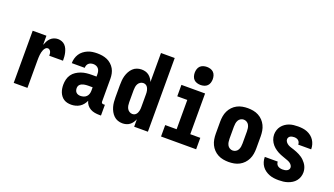

<svg xmlns="http://www.w3.org/2000/svg" viewBox="-67 -1276 3133 1799"><g transform="rotate(20 1500.0 -376.0)"><path d="M106 0V-520H243V-429Q250 -448 259.5 -466Q269 -484 283.5 -498.5Q298 -513 317.5 -520.5Q337 -528 357 -528Q376 -528 395 -521Q414 -514 427.5 -500Q441 -486 449 -468Q457 -450 461.5 -431Q466 -412 467.5 -392.5Q469 -373 469 -353H332Q332 -363 331 -373Q330 -383 326 -392Q322 -401 314 -407.5Q306 -414 296 -414Q283 -414 273.5 -404Q264 -394 258.5 -381.5Q253 -369 250 -356Q247 -343 245.5 -329.5Q244 -316 243.5 -302.5Q243 -289 243 -276V0Z M681 8Q661 8 642.5 4Q624 0 608 -10Q592 -20 580 -35.5Q568 -51 561 -68.5Q554 -86 551 -105Q548 -124 548 -143Q548 -170 554.5 -196.5Q561 -223 576.5 -245Q592 -267 615 -282Q638 -297 663.5 -306Q689 -315 715.5 -318Q742 -321 769 -321H815V-346Q815 -360 811.5 -374Q808 -388 799 -399Q790 -410 776.5 -415.5Q763 -421 748 -421Q736 -421 723.5 -417.5Q711 -414 701.5 -405.5Q692 -397 687.5 -385Q683 -373 683 -360H554Q554 -384 560.5 -407.5Q567 -431 580 -451.5Q593 -472 612.5 -487Q632 -502 654 -511.5Q676 -521 700 -524.5Q724 -528 748 -528Q774 -528 799 -524Q824 -520 847 -510Q870 -500 889.5 -482.5Q909 -465 921.5 -443Q934 -421 939 -396Q944 -371 944 -346V-117Q944 -110 949 -104.5Q954 -99 962 -99H979V8H962Q939 8 916 4Q893 0 873 -11Q853 -22 838.5 -40.5Q824 -59 819 -81Q810 -61 796 -43.5Q782 -26 763.5 -14.5Q745 -3 723.5 2.5Q702 8 681 8ZM734 -99Q750 -99 766 -104Q782 -109 793.5 -120.5Q805 -132 810 -148Q815 -164 815 -180V-214H769Q759 -214 749 -213Q739 -212 729 -210Q719 -208 709 -203.5Q699 -199 691.5 -192Q684 -185 680.5 -175.5Q677 -166 677 -155Q677 -144 680.5 -133Q684 -122 692 -114Q700 -106 711.5 -102.5Q723 -99 734 -99Z M1191 8Q1167 8 1144.5 0Q1122 -8 1105 -24.5Q1088 -41 1076.5 -62Q1065 -83 1058.5 -106Q1052 -129 1050 -152.5Q1048 -176 1048 -200V-320Q1048 -344 1050 -367.5Q1052 -391 1058.5 -414Q1065 -437 1076.5 -458Q1088 -479 1105 -495.5Q1122 -512 1144.5 -520Q1167 -528 1191 -528Q1210 -528 1228.5 -523Q1247 -518 1262.5 -506.5Q1278 -495 1289 -479Q1300 -463 1307 -446V-735H1444V0H1307V-74Q1300 -57 1289 -41Q1278 -25 1262.5 -13.5Q1247 -2 1228.5 3Q1210 8 1191 8ZM1249 -106Q1260 -106 1269.5 -110Q1279 -114 1286 -122Q1293 -130 1297 -139.5Q1301 -149 1303.5 -159Q1306 -169 1306.5 -179.5Q1307 -190 1307 -200V-320Q1307 -330 1306.5 -340.5Q1306 -351 1303.5 -361Q1301 -371 1297 -380.5Q1293 -390 1286 -398Q1279 -406 1269 -410Q1259 -414 1249 -414Q1233 -414 1219 -405Q1205 -396 1197.5 -382Q1190 -368 1187.5 -352Q1185 -336 1185 -320V-200Q1185 -184 1187.5 -168Q1190 -152 1197.5 -138Q1205 -124 1219 -115Q1233 -106 1249 -106Z M1575 0V-114H1689V-406H1589V-520H1825V-114H1925V0ZM1757 -580Q1739 -580 1721 -585.5Q1703 -591 1690.5 -603.5Q1678 -616 1672.5 -634Q1667 -652 1667 -670Q1667 -688 1672.5 -706Q1678 -724 1690.5 -736.5Q1703 -749 1721 -754.5Q1739 -760 1757 -760Q1775 -760 1793 -754.5Q1811 -749 1823.5 -736.5Q1836 -724 1841.5 -706Q1847 -688 1847 -670Q1847 -652 1841.5 -634Q1836 -616 1823.5 -603.5Q1811 -591 1793 -585.5Q1775 -580 1757 -580Z M2250 8Q2223 8 2195.5 3Q2168 -2 2143.5 -15Q2119 -28 2100 -48Q2081 -68 2069 -93Q2057 -118 2052.5 -145.5Q2048 -173 2048 -200V-320Q2048 -347 2052.5 -374.5Q2057 -402 2069 -427Q2081 -452 2100 -472Q2119 -492 2143.5 -505Q2168 -518 2195.5 -523Q2223 -528 2250 -528Q2277 -528 2304.5 -523Q2332 -518 2356.5 -505Q2381 -492 2400 -472Q2419 -452 2431 -427Q2443 -402 2447.5 -374.5Q2452 -347 2452 -320V-200Q2452 -173 2447.5 -145.5Q2443 -118 2431 -93Q2419 -68 2400 -48Q2381 -28 2356.5 -15Q2332 -2 2304.5 3Q2277 8 2250 8ZM2250 -106Q2266 -106 2280.5 -114.5Q2295 -123 2302.5 -137.5Q2310 -152 2312.5 -168Q2315 -184 2315 -200V-320Q2315 -336 2312.5 -352Q2310 -368 2302.5 -382.5Q2295 -397 2280.5 -405.5Q2266 -414 2250 -414Q2234 -414 2219.5 -405.5Q2205 -397 2197.5 -382.5Q2190 -368 2187.5 -352Q2185 -336 2185 -320V-200Q2185 -184 2187.5 -168Q2190 -152 2197.5 -137.5Q2205 -123 2219.5 -114.5Q2234 -106 2250 -106Z M2749 8Q2725 8 2701.5 5Q2678 2 2656 -6.5Q2634 -15 2614.5 -29Q2595 -43 2581.5 -62Q2568 -81 2561 -104Q2554 -127 2554 -151V-153H2683V-152Q2683 -140 2688.5 -129Q2694 -118 2703.5 -111.5Q2713 -105 2725 -102Q2737 -99 2749 -99Q2760 -99 2770.5 -100.5Q2781 -102 2791 -106.5Q2801 -111 2808 -120Q2815 -129 2815 -140Q2815 -153 2807 -164.5Q2799 -176 2787.5 -183.5Q2776 -191 2763.5 -195.5Q2751 -200 2738.5 -204.5Q2726 -209 2713.5 -213.5Q2701 -218 2688.5 -223Q2676 -228 2664 -234.5Q2652 -241 2641 -248.5Q2630 -256 2620 -264.5Q2610 -273 2601.5 -283Q2593 -293 2586 -304.5Q2579 -316 2574 -328.5Q2569 -341 2566.5 -354.5Q2564 -368 2564 -381Q2564 -403 2571 -425Q2578 -447 2591.5 -464.5Q2605 -482 2623.5 -495Q2642 -508 2663 -515.5Q2684 -523 2706.5 -525.5Q2729 -528 2751 -528Q2774 -528 2797 -525Q2820 -522 2841.5 -513.5Q2863 -505 2881.5 -490.5Q2900 -476 2912.5 -457Q2925 -438 2931.5 -415.5Q2938 -393 2938 -370V-368H2809V-369Q2809 -380 2805 -390Q2801 -400 2792.5 -407.5Q2784 -415 2773 -418Q2762 -421 2751 -421Q2741 -421 2731 -419Q2721 -417 2712.5 -412.5Q2704 -408 2698.5 -399Q2693 -390 2693 -380Q2693 -365 2703.5 -352Q2714 -339 2727.5 -331.5Q2741 -324 2756 -319.5Q2771 -315 2786 -310Q2801 -305 2815.5 -299Q2830 -293 2843.5 -286Q2857 -279 2870 -270Q2883 -261 2894 -250Q2905 -239 2914.5 -226.5Q2924 -214 2930.5 -200Q2937 -186 2940.5 -170.5Q2944 -155 2944 -139Q2944 -116 2936.5 -94Q2929 -72 2914.5 -54Q2900 -36 2880.5 -24Q2861 -12 2839 -4.5Q2817 3 2794.5 5.5Q2772 8 2749 8Z"/></g></svg>

Font: Iosevka SS18 Heavy
Style: Regular
Weight: 900
Monospace: yes
Designer: Belleve Invis
Foundry: Belleve Invis
Version: Version 25.1.1; ttfautohint (v1.8.4)